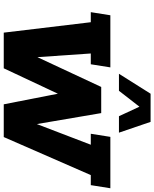

<svg xmlns="http://www.w3.org/2000/svg" viewBox="83 -926 843 1050"><g transform="rotate(90 505.0 -401.5)"><path d="M159 0 102 -476H47L64 -583H349L332 -476H273L293 -184L456 -533H599L659 -181L772 -476H712L729 -583H1010L993 -476H938L730 0H551L493 -296L354 0ZM384 -630 493 -803H647L706 -630H616L564 -742L477 -630Z"/></g></svg>

Font: Rokkitt SemiBold ExtraBold
Style: Italic
Weight: 800
Italic angle: -9°
Version: Version 3.103